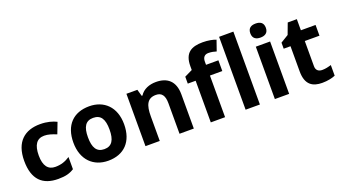

<svg xmlns="http://www.w3.org/2000/svg" viewBox="-61 -1384 3343 1881"><g transform="rotate(-20 1610.5 -443.5)"><path d="M300 -56C376 -56 420 -68 466 -97V-224C420 -194 375 -177 313 -177C239 -177 197 -228 197 -337C197 -447 235 -502 313 -502C353 -502 392 -489 439 -470L483 -585C442 -605 388 -622 313 -622C154 -622 45 -536 45 -336C45 -142 137 -56 300 -56Z M1088 -340C1088 -521 978 -622 825 -622C660 -622 559 -521 559 -340C559 -158 669 -56 822 -56C986 -56 1088 -158 1088 -340ZM711 -340C711 -448 744 -502 823 -502C903 -502 936 -448 936 -340C936 -232 903 -176 824 -176C744 -176 711 -232 711 -340Z M1521 -622C1453 -622 1388 -598 1353 -542H1345L1325 -612H1211V-66H1360V-323C1360 -439 1387 -503 1478 -503C1539 -503 1566 -463 1566 -385V-66H1715V-422C1715 -562 1638 -622 1521 -622Z M2170 -500V-612H2041V-646C2041 -685 2059 -713 2101 -713C2135 -713 2161 -706 2184 -699L2222 -808C2192 -820 2143 -831 2085 -831C1967 -831 1892 -791 1892 -652V-612L1810 -572V-500H1892V-66H2041V-500Z M2404 -66V-826H2255V-66Z M2635 -826C2590 -826 2554 -809 2554 -753C2554 -698 2590 -680 2635 -680C2679 -680 2716 -698 2716 -753C2716 -809 2679 -826 2635 -826ZM2709 -612H2560V-66H2709Z M3095 -175C3056 -175 3030 -195 3030 -237V-500H3183V-612H3030V-728H2935L2892 -613L2810 -563V-500H2881V-237C2881 -96 2954 -56 3052 -56C3108 -56 3157 -67 3189 -81V-192C3158 -182 3128 -175 3095 -175Z"/></g></svg>

Font: Noto Sans Malayalam UI
Style: Bold
Weight: 700
Designer: Jelle Bosma - Monotype Design Team
Foundry: Monotype Imaging Inc.
Version: Version 2.104